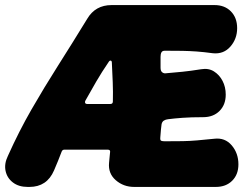

<svg xmlns="http://www.w3.org/2000/svg" viewBox="-21 -712 973 757"><path d="M88 25Q53 25 30 7.5Q7 -10 1 -38Q-5 -66 10 -97Q54 -195 103.5 -281Q153 -367 208 -453.5Q263 -540 323 -638Q355 -692 419 -692H825Q865 -692 889.5 -667Q914 -642 914 -601Q914 -559 887.5 -528.5Q861 -498 819 -502Q782 -507 754 -509Q726 -511 697.5 -511.5Q669 -512 629 -512Q619 -512 615.5 -505.5Q612 -499 612 -488Q612 -481 612 -474Q612 -467 612 -459.5Q612 -452 612 -445Q612 -432 618.5 -427Q625 -422 632 -423Q667 -426 697.5 -429Q728 -432 772 -439Q801 -444 822.5 -430.5Q844 -417 856.5 -393Q869 -369 869 -339Q869 -299 844.5 -274.5Q820 -250 780 -250Q732 -250 698.5 -247.5Q665 -245 642 -242Q632 -241 625 -236.5Q618 -232 616 -222Q615 -214 613.5 -200.5Q612 -187 611 -170Q610 -159 614.5 -157Q619 -155 629 -155Q671 -155 699.5 -155.5Q728 -156 756 -158.5Q784 -161 824 -165Q866 -170 892.5 -139Q919 -108 919 -64Q919 -24 894.5 0.5Q870 25 830 25H508Q466 25 435.5 -1.5Q405 -28 409 -70Q410 -81 411 -91.5Q412 -102 413 -112Q415 -122 403 -122H233Q225 -122 222 -114Q215 -95 207.5 -77Q200 -59 192 -40Q164 25 95 25ZM322 -302H414Q424 -302 424 -312Q425 -350 423.5 -387.5Q422 -425 420 -465Q420 -472 415.5 -473Q411 -474 407 -467Q381 -429 358.5 -390.5Q336 -352 315 -314Q313 -309 315 -305.5Q317 -302 322 -302Z"/></svg>

Font: Winky Sans Black
Style: Regular
Weight: 900
Designer: Simon Atzbach
Foundry: typofactur
Version: Version 1.205